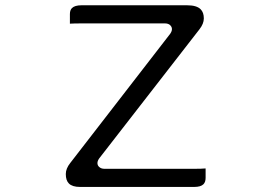

<svg xmlns="http://www.w3.org/2000/svg" viewBox="-20 -718 1040 735"><path d="M767.1 -73.2Q751.5 -71.8 723.6 -71.8H379.9Q366.7 -71.8 358.9 -79.6Q353 -85.4 353 -93.8Q353 -102.1 359.9 -111.8L743.7 -606Q760.3 -627.4 760.3 -647.5Q760.3 -670.4 748 -682.6Q732.9 -697.8 696.3 -697.8H292Q266.1 -697.8 255.4 -687Q247.6 -679.2 247.6 -664.1V-627.4Q263.7 -628.4 292 -628.4H611.3Q622.6 -628.4 629.9 -623L632.3 -620.6Q638.2 -614.7 638.2 -606.4Q638.2 -598.1 631.3 -588.4L249 -94.2Q231.9 -72.8 231.9 -51.8Q231.9 -27.3 243.7 -15.6Q256.8 -2.4 286.1 -2.4H723.6Q748.5 -2.4 758.8 -12.7Q767.1 -21 767.1 -37.1Z"/></svg>

Font: YuPearl-ExtraLight
Style: ExtraLight
Weight: 200
Designer: Max Yao
Foundry: Max-Everyday
Version: Version 1.011; ttfautohint (v1.8.3)